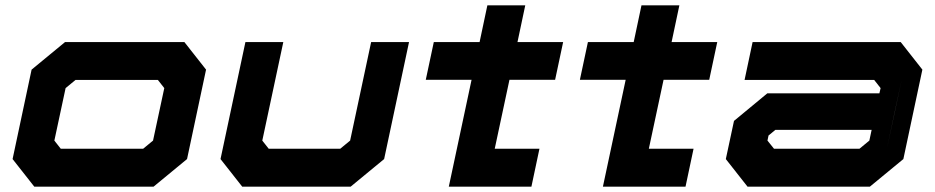

<svg xmlns="http://www.w3.org/2000/svg" viewBox="-20 -697 3492 717"><path d="M108 0 27 -103 98 -437 223 -540H668.5L749.5 -437L678.5 -103L553.5 0ZM207 -141.5H514.5L551.5 -172L593.5 -368L569.5 -398.5H262L225 -368L183 -172Z M884.5 0 803.5 -103 896.5 -540H1038L959.5 -172L983.5 -141.5H1250.5L1287.5 -172L1366 -540H1507.5L1414.5 -103L1289.5 0Z M1656 0 1741 -399H1570L1600 -540H1771L1800 -677H1941.5L1912.5 -540H2083L2053 -399H1882.5L1827.5 -141.5H1994.5L1964.5 0ZM1857.5 -614.5 1827 -471.5ZM1742 -71.5 1760 -156.5Z M2231.5 0 2316.5 -399H2145.5L2175.5 -540H2346.5L2375.5 -677H2517L2488 -540H2658.5L2628.5 -399H2458L2403 -141.5H2570L2540 0ZM2433 -614.5 2402.5 -471.5ZM2317.5 -71.5 2335.5 -156.5Z M2771.5 0 2690.5 -103 2721 -245.5 2845.5 -348.5H3264L3268.5 -368L3244.5 -398.5H2760.5L2790.5 -540H3343.5L3424.5 -437L3353.5 -103L3228.5 0ZM2870.5 -141.5H3189.5L3226.5 -172L3235 -212H2875.5L2850 -191L2846 -172ZM3291 -137 3348 -403 3321 -278Z"/></svg>

Font: Tourney Expanded Black
Style: Italic
Weight: 900
Width: 7
Italic angle: -12°
Designer: Tyler Finck
Foundry: Etcetera Type Co
Version: Version 1.010; ttfautohint (v1.8.3)